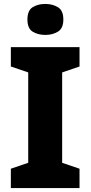

<svg xmlns="http://www.w3.org/2000/svg" viewBox="-20 -953 459 973"><path d="M383 0H35V-98L123 -128V-586L35 -616V-714H383V-616L295 -586V-128L383 -98ZM210 -933Q246 -933 273.5 -916.5Q301 -900 301 -854Q301 -809 273.5 -792.5Q246 -776 210 -776Q172 -776 145.5 -792.5Q119 -809 119 -854Q119 -900 145.5 -916.5Q172 -933 210 -933Z"/></svg>

Font: Noto Sans Syriac ExtraBold
Style: Regular
Weight: 800
Designer: Patrick Giasson and the Monotype Design Team
Foundry: Monotype Imaging Inc.
Version: Version 3.000; ttfautohint (v1.8.4.7-5d5b)